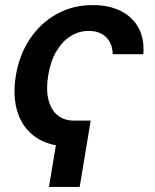

<svg xmlns="http://www.w3.org/2000/svg" viewBox="-20 -573 619 766"><path d="M341.8 -91.8 297.9 172.9H175.3L219.2 -91.8ZM257.3 11.2Q176.3 11.2 123.8 -24.7Q71.3 -60.5 50.5 -124Q29.8 -187.5 43 -270Q56.6 -353.5 98.9 -417Q141.1 -480.5 205.6 -516.6Q270 -552.7 349.6 -552.7Q416 -552.7 463.1 -528.6Q510.3 -504.4 533.4 -460.4Q556.6 -416.5 551.8 -356.9H429.7Q429.2 -384.3 418.2 -405Q407.2 -425.8 386.2 -437.7Q365.2 -449.7 334.5 -449.7Q294.9 -449.7 261.5 -428.7Q228 -407.7 204.8 -368.2Q181.6 -328.6 172.4 -272.9Q163.1 -217.3 172.9 -176.5Q182.6 -135.7 209 -113.8Q235.4 -91.8 275.4 -91.8Z"/></svg>

Font: Inter SemiBold
Style: Italic
Weight: 600
Italic angle: -9.3988°
Designer: Rasmus Andersson
Foundry: rsms
Version: Version 4.001;git-66647c0bb